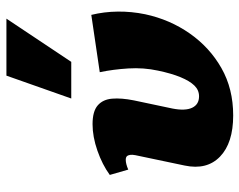

<svg xmlns="http://www.w3.org/2000/svg" viewBox="-96 -656 764 613"><g transform="rotate(-90 286.5 -349.0)"><path d="M225 13Q137 13 93.5 -29Q50 -71 65 -142L98 -299Q100 -309 99 -316Q98 -323 94.5 -326.5Q91 -330 83 -330Q77 -330 69 -328Q61 -326 52 -322L35 -381Q68 -405 112.5 -420.5Q157 -436 197 -436Q238 -436 257 -419.5Q276 -403 278.5 -373.5Q281 -344 273 -304L247 -181Q239 -140 249.5 -118Q260 -96 286 -96Q306 -96 320.5 -111Q335 -126 347 -155Q359 -184 368 -227Q378 -273 375 -321.5Q372 -370 363 -413L546 -440Q556 -399 556.5 -355.5Q557 -312 548 -268Q531 -189 486.5 -125.5Q442 -62 376 -24.5Q310 13 225 13ZM279 -504 352 -711H534L396 -504Z"/></g></svg>

Font: Ysabeau Infant Black
Style: Italic
Weight: 900
Italic angle: -12°
Designer: Christian Thalmann (Catharsis Fonts)
Version: Version 2.001;gftools[0.9.30]; featfreeze: ss01,ss02,lnum